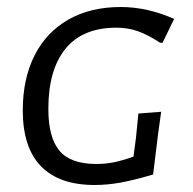

<svg xmlns="http://www.w3.org/2000/svg" viewBox="-20 -522 550 548"><path d="M477 -468 444 -400H437Q400 -424 372 -433.5Q344 -443 312 -443Q216 -443 167 -383Q118 -323 118 -211Q118 -130 149.5 -92Q181 -54 255 -54Q280 -54 303.5 -58.5Q327 -63 361 -75L368 -128L375 -198L440 -203L431 -138L417 -24Q363 -8 325 -1Q287 6 250 6Q149 6 97 -47.5Q45 -101 45 -207Q45 -297 78.5 -363.5Q112 -430 175 -466Q238 -502 325 -502Q400 -502 477 -468Z"/></svg>

Font: Alegreya Sans SC
Style: Italic
Weight: 400
Italic angle: -7°
Designer: Juan Pablo del Peral
Foundry: Huerta Tipografica
Version: Version 2.008; ttfautohint (v1.6)